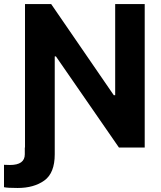

<svg xmlns="http://www.w3.org/2000/svg" viewBox="-47 -727 793 946"><path d="M76.2 0V-707H205.1L513.7 -257.8H520.5V-707H666V0H539.1L228.5 -449.2H222.7V33.2Q222.7 125.5 171.4 162.4Q120.1 199.2 40 199.2Q-10.7 199.2 -27.3 195.3V85Q-18.6 85.9 2 85.9Q75.2 85.9 75.2 33.2V0Z"/></svg>

Font: Pretendard Std
Style: Bold
Weight: 700
Designer: Base glyphs from Inter by Rasmus Andersson; Hangeul glyphs from Noto Sans CJK(Source Han Sans) by Jang Soo-young and Kan
Foundry: Kil Hyung-jin
Version: Version 1.309